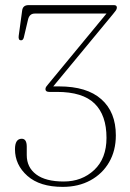

<svg xmlns="http://www.w3.org/2000/svg" viewBox="-20 -720 507 750"><path d="M432.5 -191.5Q432.5 -131.5 406.2 -86.2Q380 -41 333.2 -15.5Q286.5 10 225 10Q135.5 10 87 -33Q38.5 -76 38.5 -137Q38.5 -178 65 -178Q84.5 -178 84.5 -147V-114Q84.5 -66.5 121.2 -38.8Q158 -11 229 -11Q300 -11 348 -56Q396 -101 396 -181.5Q396 -270 349.5 -315.5Q303 -361 202.5 -361H172.5Q157.5 -361 157.5 -372Q157.5 -377 161 -382Q164.5 -387 171.5 -395L396 -667H115.5Q95 -667 89.5 -643.5L73 -573.5Q70 -562 61.5 -562.5Q51 -563 53 -579.5L66.5 -678.5Q69 -700 91.5 -700H425Q436.5 -700 436.5 -690.5Q436.5 -685 432.8 -679.5Q429 -674 421.5 -665L188 -382.5Q194.5 -382.5 201.2 -382.5Q208 -382.5 210.5 -382.5Q319.5 -382.5 376 -332.2Q432.5 -282 432.5 -191.5Z"/></svg>

Font: Fraunces 72pt Soft Thin
Style: Regular
Weight: 100
Version: Version 1.000;[b76b70a41]